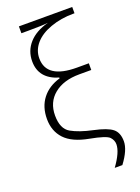

<svg xmlns="http://www.w3.org/2000/svg" viewBox="-175 -835 810 1107"><g transform="rotate(-20 229.5 -282.0)"><path d="M91.8 -543.9Q91.8 -607.9 133.3 -654.5Q174.8 -701.2 252.9 -722.2Q219.2 -717.8 131.8 -717.8H88.9V-759.8H416V-721.2H408.2Q332.5 -721.2 268.6 -698.2Q204.6 -675.3 170.4 -635.5Q136.2 -595.7 136.2 -545.9Q136.2 -421.9 321.8 -421.9H395V-380.9H321.8Q224.1 -380.9 166.5 -333.7Q108.9 -286.6 108.9 -205.1Q108.9 -123.5 157 -95.9Q205.1 -68.4 287.6 -50.8Q370.1 -33.2 400.6 -8.3Q431.2 16.6 431.2 69.3Q431.2 122.1 376 195.8H329.1Q384.8 119.1 384.8 70.8Q384.8 46.4 366.5 26.4Q348.1 6.3 248.5 -12.2Q148.9 -30.8 103.5 -79.3Q58.1 -127.9 58.1 -202.1Q58.1 -276.4 97.2 -326.9Q136.2 -377.4 207 -397.9V-402.8Q91.8 -437 91.8 -543.9Z"/></g></svg>

Font: OpenSans-Light
Style: Regular
Weight: 300
Foundry: Ascender Corporation
Version: Version 1.10